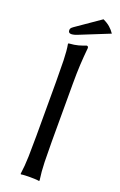

<svg xmlns="http://www.w3.org/2000/svg" viewBox="-171 -945 623 994"><g transform="rotate(20 140.5 -447.5)"><path d="M95.2 -212.4V-510.7Q95.2 -571.3 93.8 -626.5Q92.3 -681.6 85.9 -715.3L87.9 -718.8Q120.6 -721.2 140.4 -726.8Q160.2 -732.4 180.2 -740.2Q189.9 -740.2 189.9 -729.5Q185.1 -679.7 182.6 -634.5Q180.2 -589.4 180.2 -529.8V-212.4Q180.2 -152.8 181.6 -99.1Q183.1 -45.4 189.9 0L187.5 2.9Q178.2 1 162.8 0.5Q147.5 0 137.7 0Q128.4 0 112.8 0.5Q97.2 1 87.9 2.9L85.9 0Q92.3 -43.5 93.8 -98.6Q95.2 -153.8 95.2 -212.4ZM215.3 -897.9Q238.8 -887.2 254.4 -873.5Q270 -859.9 281.2 -842.8L128.4 -781.2Q111.3 -773.9 101.3 -771.2Q91.3 -768.6 84 -768.6Q67.9 -768.6 67.9 -784.7Q67.9 -790 70.3 -794.7Q72.8 -799.3 84 -807.1Z"/></g></svg>

Font: Kurinto Seri
Style: Regular
Weight: 400
Designer: Kurinto was developed by Clint Goss from a range of fonts that are compatible with the SIL Open Font License Version 1.1
Foundry: Clinton F. Goss
Version: Version 2.196; July 25, 2020